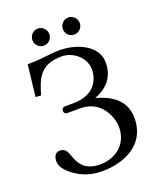

<svg xmlns="http://www.w3.org/2000/svg" viewBox="-149 -897 839 1002"><g transform="rotate(-20 271.0 -395.5)"><path d="M248 -25C172 -25 140 -59 119 -120C108 -152 98 -165 70 -165C47 -165 36 -144 36 -118C36 -91 57 -64 84 -43C115 -19 164 12 245 12C363 12 497 -41 497 -192C497 -299 411 -340 340 -360C412 -387 455 -437 455 -516C455 -611 344 -658 251 -658C191 -658 156 -646 69 -646L49 -471L79 -469C103 -550 126 -624 249 -624C311 -624 375 -573 375 -506C375 -451 342 -373 223 -373H176C165 -373 158 -365 158 -354C158 -343 165 -336 176 -336H249C366 -336 405 -227 405 -176C405 -68 318 -25 248 -25ZM135 -755C135 -729 156 -708 182 -708C208 -708 229 -729 229 -755C229 -781 208 -803 182 -803C156 -803 135 -781 135 -755ZM304 -755C304 -729 325 -708 351 -708C377 -708 398 -729 398 -755C398 -781 377 -803 351 -803C325 -803 304 -781 304 -755Z"/></g></svg>

Font: Libertinus Sans
Style: Regular
Weight: 400
Designer: Philipp H. Poll, Khaled Hosny
Foundry: Caleb Maclennan
Version: Version 7.050;RELEASE